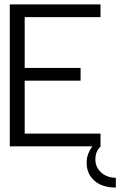

<svg xmlns="http://www.w3.org/2000/svg" viewBox="-20 -657 586 862"><path d="M500 185.1Q439 185.1 404.1 154.5Q369.1 124 369.1 74.2Q369.1 50.8 376.5 32.5Q383.8 14.2 395 0H23.9V-637.2H431.2V-580.1H90.8V-352.1H341.8V-294.9H90.8V-57.1H431.2V-1L432.1 0Q408.2 22 408.2 59.1Q408.2 94.2 434.6 117.7Q460.9 141.1 500 141.1Z"/></svg>

Font: Anonymous Pro
Style: Regular
Weight: 400
Monospace: yes
Designer: Mark Simonson
Version: Version 1.002